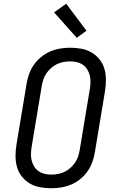

<svg xmlns="http://www.w3.org/2000/svg" viewBox="-20 -998 640 1026"><path d="M254 8Q223 8 193.5 2.5Q164 -3 139.5 -17.5Q115 -32 97 -54.5Q79 -77 71 -105Q63 -133 63 -163.5Q63 -194 68 -225L122 -550Q126 -576 135.5 -602.5Q145 -629 161 -652Q177 -675 200 -693.5Q223 -712 248.5 -723Q274 -734 301.5 -738.5Q329 -743 355 -743Q386 -743 415.5 -737.5Q445 -732 469.5 -717.5Q494 -703 512 -680.5Q530 -658 538 -630Q546 -602 546 -571.5Q546 -541 541 -510L487 -185Q483 -159 473.5 -132.5Q464 -106 448 -83Q432 -60 409.5 -41.5Q387 -23 361 -12Q335 -1 307.5 3.5Q280 8 254 8ZM254 -65Q272 -65 290.5 -68.5Q309 -72 325.5 -80Q342 -88 356 -100.5Q370 -113 381 -129Q392 -145 397.5 -162Q403 -179 406 -197L460 -522Q463 -541 463.5 -559.5Q464 -578 459.5 -595.5Q455 -613 446 -627.5Q437 -642 422.5 -652Q408 -662 390.5 -666Q373 -670 355 -670Q337 -670 318.5 -666.5Q300 -663 283.5 -655Q267 -647 253 -634.5Q239 -622 228 -606Q217 -590 211.5 -573Q206 -556 203 -538L149 -213Q146 -194 145.5 -175.5Q145 -157 149.5 -139.5Q154 -122 163 -107.5Q172 -93 186.5 -83Q201 -73 218.5 -69Q236 -65 254 -65ZM390 -796 269 -932 334 -978 442 -834Z"/></svg>

Font: Iosevka Etoile
Style: Italic
Weight: 400
Italic angle: -9°
Designer: Belleve Invis
Foundry: Belleve Invis
Version: Version 22.1.2; ttfautohint (v1.8.4)